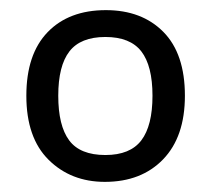

<svg xmlns="http://www.w3.org/2000/svg" viewBox="-20 -742 416 379"><path d="M345 -553Q345 -472 302 -427.5Q259 -383 187 -383Q120 -383 76 -426.5Q32 -470 32 -553Q32 -635 74 -678.5Q116 -722 189 -722Q260 -722 302.5 -679Q345 -636 345 -553ZM95 -553Q95 -494 116.5 -465Q138 -436 188 -436Q237 -436 259 -465Q281 -494 281 -553Q281 -612 259 -640.5Q237 -669 188 -669Q139 -669 117 -640.5Q95 -612 95 -553Z"/></svg>

Font: Apis
Style: Regular
Weight: 400
Designer: Monotype Design Team
Foundry: Monotype Imaging Inc.
Version: Version 2.000; build 0001